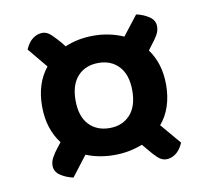

<svg xmlns="http://www.w3.org/2000/svg" viewBox="-60 -597 667 610"><g transform="rotate(-10 273.0 -292.0)"><path d="M471 -294Q471 -256 460.5 -224.5Q450 -193 430 -170L486 -104Q476 -81 461.5 -70.5Q447 -60 431 -60Q416 -60 402.5 -73Q389 -86 378 -100L362 -119Q319 -102 271 -102Q222 -102 180 -119L130 -54Q107 -59 89 -71Q71 -83 71 -103Q71 -116 78.5 -129.5Q86 -143 98 -158L109 -172Q91 -195 81 -225.5Q71 -256 71 -294Q71 -368 110 -416L57 -480Q67 -503 81.5 -513.5Q96 -524 113 -524Q127 -524 140.5 -511Q154 -498 166 -484L178 -469Q220 -487 270 -487Q322 -487 367 -467L416 -530Q439 -525 457 -513Q475 -501 475 -481Q475 -467 467.5 -454Q460 -441 448 -426L436 -410Q453 -387 462 -358Q471 -329 471 -294ZM362 -294Q362 -345 337 -372Q312 -399 271 -399Q229 -399 204 -372Q179 -345 179 -294Q179 -243 204 -216Q229 -189 271 -189Q312 -189 337 -216Q362 -243 362 -294Z"/></g></svg>

Font: Baloo Tammudu 2 SemiBold
Style: Regular
Weight: 600
Designer: Maithili Shingre, Omkar Shende and Ek Type
Foundry: Ek Type
Version: Version 1.640;hotconv 1.0.111;makeotfexe 2.5.65597; ttfautoh